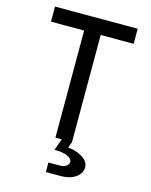

<svg xmlns="http://www.w3.org/2000/svg" viewBox="-135 -816 871 1108"><g transform="rotate(15 300.0 -262.0)"><path d="M251 0V-640H53V-730H547V-640H350V0L337 36Q364 38 392.5 48.5Q421 59 441 77Q461 95 461 122Q461 157 427 181.5Q393 206 338 206H249V149H320Q343 149 356.5 137.5Q370 126 370 113Q370 95 342.5 82Q315 69 264 69L289 0Z"/></g></svg>

Font: JetBrainsMono NFM Medium
Style: Regular
Weight: 500
Monospace: yes
Designer: Philipp Nurullin, Konstantin Bulenkov
Foundry: JetBrains
Version: Version 2.304; ttfautohint (v1.8.4.7-5d5b);Nerd Fonts 3.3.0